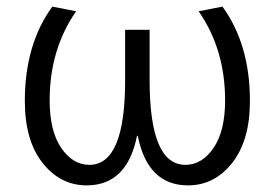

<svg xmlns="http://www.w3.org/2000/svg" viewBox="-20 -550 830 580"><path d="M735 -245Q735 -126 681.5 -58Q628 10 548 10Q426 10 396 -140H394Q364 10 242 10Q162 10 108.5 -58Q55 -126 55 -245Q55 -416 138 -530L210 -516Q130 -401 130 -247Q130 -154 165 -103Q200 -52 250 -52Q358 -52 358 -307V-460H432V-307Q432 -52 540 -52Q590 -52 625 -103Q660 -154 660 -247Q660 -401 580 -516L652 -530Q735 -416 735 -245Z"/></svg>

Font: Mplus 1p
Style: Regular
Weight: 400
Version: Version 1.061